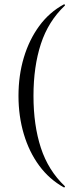

<svg xmlns="http://www.w3.org/2000/svg" viewBox="-20 -745 349 883"><path d="M65 -304Q65 -398 89.5 -480Q114 -562 160.5 -625.5Q207 -689 274 -725Q276 -726 278 -723.5Q280 -721 278 -719Q202 -647 168 -543Q134 -439 134 -304Q134 -169 168 -65Q202 39 278 111Q280 112 278 115Q276 118 274 117Q207 80 160.5 17Q114 -46 89.5 -128.5Q65 -211 65 -304Z"/></svg>

Font: Cormorant Garamond Light
Style: Regular
Weight: 400
Version: Version 4.001